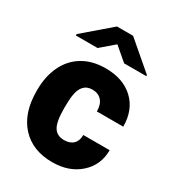

<svg xmlns="http://www.w3.org/2000/svg" viewBox="-182 -856 885 973"><g transform="rotate(30 260.0 -370.0)"><path d="M269.5 -117.2Q304.2 -117.2 323.2 -136Q342.3 -154.8 341.8 -188.5H496.1Q496.1 -101.6 433.8 -45.9Q371.6 9.8 273.4 9.8Q158.2 9.8 91.8 -62.5Q25.4 -134.8 25.4 -262.7V-269.5Q25.4 -349.6 54.9 -410.9Q84.5 -472.2 140.1 -505.1Q195.8 -538.1 272 -538.1Q375 -538.1 435.5 -481Q496.1 -423.8 496.1 -326.2H341.8Q341.8 -367.2 321.8 -389.2Q301.8 -411.1 268.1 -411.1Q204.1 -411.1 193.4 -329.6Q189.9 -303.7 189.9 -258.3Q189.9 -178.7 209 -147.9Q228 -117.2 269.5 -117.2ZM469.2 -612.8V-606.4H339.4L261.7 -672.9L184.1 -606.4H57.1V-614.7L214.8 -750H309.1Z"/></g></svg>

Font: Sadagaat-English
Style: Regular
Weight: 900
Designer: Ahmed alsheikh
Foundry: Ahmed alsheikh Design
Version: Version 2.137;January 17, 2018;FontCreator 11.0.0.2408 64-bi